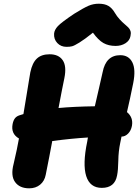

<svg xmlns="http://www.w3.org/2000/svg" viewBox="-20 -1001 755 1033"><path d="M337.9 -749Q307.6 -749 288.3 -769.5Q269 -790 271 -819.8Q272.5 -840.3 291.5 -860.6Q310.5 -880.9 378.9 -926.8Q430.7 -959 456.5 -970Q482.4 -981 511.2 -981Q543.5 -981 563.2 -969.2Q583 -957.5 597.2 -933.1Q608.9 -913.1 623.8 -897Q638.7 -880.9 649.4 -872.1Q660.2 -863.3 669.4 -854.2Q678.7 -845.2 682.1 -834Q685.5 -822.8 682.1 -807.1Q677.7 -782.7 655 -768.3Q632.3 -753.9 602.1 -753.9Q564 -753.9 536.4 -769.5Q508.8 -785.2 480 -825.2Q435.1 -789.1 407.2 -772Q379.4 -754.9 367.7 -752Q356 -749 337.9 -749ZM137.2 12.2Q85.4 12.2 61 -21.7Q36.6 -55.7 53.2 -119.1Q72.8 -202.6 82 -255.9Q37.6 -281.2 47.9 -334Q51.8 -354 61.3 -365.7Q70.8 -377.4 91.8 -382.8Q94.2 -383.3 98.9 -385Q103.5 -386.7 106 -387.2Q112.8 -427.7 121.6 -481.4Q130.4 -535.2 135.7 -567.4Q141.1 -599.6 143.1 -611.8Q153.8 -663.1 178.5 -686Q203.1 -709 247.1 -709Q295.4 -709 317.4 -677Q339.4 -645 326.2 -580.1Q314.5 -524.4 294.9 -419.9Q379.4 -427.7 490.2 -429.2Q499 -468.8 513.2 -529.1Q527.3 -589.4 532.2 -612.8Q549.8 -704.1 627 -704.1Q672.4 -704.1 691.9 -665.8Q711.4 -627.4 696.8 -554.2Q679.2 -465.8 663.1 -397.9Q697.8 -369.1 689.9 -324.2Q685.1 -298.3 669.2 -282.2Q653.3 -266.1 633.8 -266.1Q632.8 -261.2 627 -232.9Q617.2 -186.5 616.5 -135.7Q615.7 -85 609.9 -57.1Q597.7 9.8 527.8 9.8Q463.9 9.8 443.8 -53.7Q423.8 -117.2 449.2 -238.8Q449.7 -243.2 451.2 -250.7Q452.6 -258.3 453.1 -261.2Q368.2 -256.3 261.2 -242.2Q257.3 -221.7 244.9 -156.2Q232.4 -90.8 226.1 -61Q219.7 -26.9 195.8 -7.3Q171.9 12.2 137.2 12.2Z"/></svg>

Font: Shantell Sans Normal
Style: Italic
Weight: 800
Italic angle: -11.31°
Designer: Stephen Nixon, Anya Danilova, Shantell Martin
Foundry: Arrow Type
Version: Version 1.006;[559af2be0]